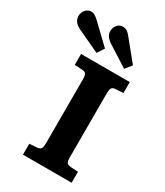

<svg xmlns="http://www.w3.org/2000/svg" viewBox="-304 -1063 994 1156"><g transform="rotate(30 192.5 -484.5)"><path d="M58.5 0V-76L111.5 -79.5Q131 -81 137.7 -91.8Q144.5 -102.5 144.5 -130V-573.5Q144.5 -598 138.2 -609.2Q132 -620.5 108 -621.5L58.5 -624V-700H397V-624L343.5 -620.5Q324.5 -619.5 317.8 -609.2Q311 -599 311 -570V-126.5Q311 -101.5 317.3 -91.5Q323.5 -81.5 345.5 -79.5L397 -76V0ZM327.5 -752 190 -839.5Q165 -855.5 153.2 -871.3Q141.5 -887 141.5 -909Q141.5 -930 156 -949.3Q170.5 -968.5 197.5 -968.5Q210 -968.5 222.3 -961.8Q234.5 -955 248.5 -937.5L363.5 -796.5ZM135.5 -752 -17.5 -823.5Q-43.5 -835.5 -56.5 -852Q-69.5 -868.5 -69.5 -890.5Q-69.5 -915 -54 -933.5Q-38.5 -952 -14 -952Q-2.5 -952 9 -945.8Q20.5 -939.5 36 -925L167 -800Z"/></g></svg>

Font: Literata Variable Black
Style: Regular
Weight: 900
Designer: Latin by Veronika Burian and Jose Scaglione. Greek by Irene Vlachou. Cyrillic by Vera Evstafieva.
Foundry: TypeTogether
Version: Version 3.021